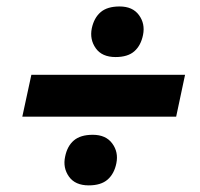

<svg xmlns="http://www.w3.org/2000/svg" viewBox="-20 -600 618 594"><path d="M337.5 -423.5Q295.5 -423.5 276.2 -450.8Q257 -478 264 -512.5Q271 -545 291.5 -562.5Q312 -580 350 -580Q390.5 -580 410 -553.2Q429.5 -526.5 422.5 -492Q416 -459.5 395.8 -441.5Q375.5 -423.5 337.5 -423.5ZM49 -239 77 -368.5H552.5L525 -239ZM254.5 -26.5Q212.5 -26.5 193.2 -53.8Q174 -81 181.5 -115.5Q188 -148 208.5 -165.5Q229 -183 267 -183Q307.5 -183 327.2 -156.2Q347 -129.5 340 -95Q333.5 -62.5 313 -44.5Q292.5 -26.5 254.5 -26.5Z"/></svg>

Font: Commissioner
Style: Bold Italic
Weight: 700
Italic angle: -12°
Designer: Kostas Bartsokas
Foundry: Kostas Bartsokas
Version: Version 1.000; ttfautohint (v1.8.3)